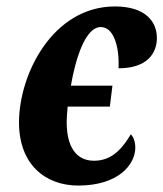

<svg xmlns="http://www.w3.org/2000/svg" viewBox="-20 -566 507 596"><path d="M223 10C346 10 400 -54 400 -108C400 -126 394 -142 386 -149C362 -109 330 -67 272 -67C216 -67 187 -111 187 -187C187 -196 188 -216 190 -235H321L329 -300H200C214 -381 244 -482 293 -482C331 -482 351 -426 348 -354C437 -354 467 -401 467 -448C467 -501 429 -546 337 -546C144 -546 39 -336 39 -186C39 -55 121 10 223 10Z"/></svg>

Font: Noto Serif Condensed Extra
Style: Italic
Weight: 800
Width: 3
Italic angle: -12°
Designer: Monotype Design Team
Foundry: Monotype Imaging Inc.
Version: Version 1.901